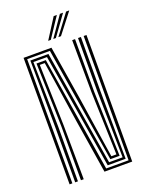

<svg xmlns="http://www.w3.org/2000/svg" viewBox="-176 -1057 869 1141"><g transform="rotate(-20 258.0 -486.0)"><path d="M59.5 0V-800H235.8L290.2 -464L349.8 -72.2H381.8L369 -465.5L366.8 -800H385V-465.5L396.8 -57.8H338L220.8 -785.5H77V0ZM94.8 0 95.5 -342 92 -771.2H206.2L325 -43.2H410.5L403 -465.5L403.8 -800H422L421 -465.5L424.5 -29H311L191.8 -756.8H105.8L113.2 -342L112.2 0ZM131.2 0V-342L120.2 -742.2H179L296 -14.5H437.8L439.5 -800H457.2L455.5 0H280L225 -345L167.2 -727.8H135.8L146.2 -342L148.8 0ZM231.5 -845 312.5 -972H332.5L248 -845ZM296 -845 391 -972H411L312.5 -845ZM263.8 -845 351.8 -972H371.8L280.2 -845Z"/></g></svg>

Font: Big Shoulders Inline Text Thin Medium
Style: Regular
Weight: 500
Version: Version 2.002